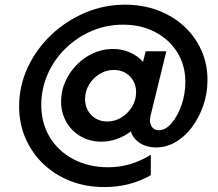

<svg xmlns="http://www.w3.org/2000/svg" viewBox="-20 -653 915 807"><path d="M418.8 133.3Q341.7 133.3 276.4 108Q211.1 82.6 162.8 36.8Q114.6 -9 87.5 -71.2Q60.4 -133.3 60.4 -206.2Q60.4 -291.7 96.2 -368.8Q131.9 -445.8 194.1 -505.2Q256.2 -564.6 336.5 -599Q416.7 -633.3 505.6 -633.3Q579.9 -633.3 643.1 -609.7Q706.2 -586.1 753.1 -543.1Q800 -500 826 -442.4Q852.1 -384.7 852.1 -316.7Q852.1 -260.4 834.4 -209.4Q816.7 -158.3 786.8 -118.4Q756.9 -78.5 718.1 -55.9Q679.2 -33.3 636.1 -33.3Q596.5 -33.3 568.1 -51.7Q539.6 -70.1 529.9 -100.7Q472.9 -57.6 405.6 -57.6Q357.6 -57.6 319.1 -79.9Q280.6 -102.1 258.7 -140.6Q236.8 -179.2 236.8 -227.1Q236.8 -270.8 254.5 -310.4Q272.2 -350 302.8 -380.9Q333.3 -411.8 372.2 -429.5Q411.1 -447.2 454.2 -447.2Q492.4 -447.2 525.3 -433Q558.3 -418.8 581.2 -393.1L592.4 -437.5H679.2L612.5 -165.3Q606.2 -140.3 616.3 -122.9Q626.4 -105.6 647.9 -105.6Q675.7 -105.6 701 -135.1Q726.4 -164.6 742.7 -210.8Q759 -256.9 759 -309Q759 -379.2 725 -433.3Q691 -487.5 631.9 -518.4Q572.9 -549.3 497.2 -549.3Q427.1 -549.3 364.9 -522.6Q302.8 -495.8 255.2 -449.3Q207.6 -402.8 180.6 -341.7Q153.5 -280.6 153.5 -211.8Q153.5 -135.4 189.2 -76.4Q225 -17.4 288.9 16.3Q352.8 50 434.7 50Q530.6 50 613.9 -2.8V83.3Q527.1 133.3 418.8 133.3ZM431.2 -142.4Q463.2 -142.4 490.6 -159.4Q518.1 -176.4 535.1 -204.5Q552.1 -232.6 552.1 -265.3Q552.1 -305.6 525.7 -332.3Q499.3 -359 458.3 -359Q426.4 -359 398.6 -342Q370.8 -325 354.2 -297.2Q337.5 -269.4 337.5 -236.8Q337.5 -196.5 363.9 -169.4Q390.3 -142.4 431.2 -142.4Z"/></svg>

Font: Afacad SemiBold
Style: Italic
Weight: 600
Italic angle: -14°
Designer: Kristian Moeller
Foundry: Dicotype
Version: Version 1.000